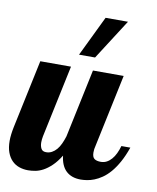

<svg xmlns="http://www.w3.org/2000/svg" viewBox="-93 -816 724 887"><g transform="rotate(10 269.5 -372.0)"><path d="M546.9 -179.2Q532.7 -138.7 516.1 -108.9Q499.5 -79.1 481.7 -58.6Q463.9 -38.1 445.3 -25.4Q426.8 -12.7 409.2 -5.9Q391.6 1 375.5 3.4Q359.4 5.9 346.2 5.9Q303.2 5.9 277.8 -17.8Q252.4 -41.5 247.1 -88.9Q228 -58.1 208.5 -39.6Q189 -21 169.9 -10.7Q150.9 -0.5 132.8 2.7Q114.7 5.9 99.1 5.9Q76.7 5.9 57.1 -1Q37.6 -7.8 23.2 -22.5Q8.8 -37.1 0.5 -59.6Q-7.8 -82 -7.8 -113.8Q-7.8 -127.4 -5.9 -143.8Q-3.9 -160.2 0 -179.2L67.9 -500H211.9L140.1 -160.2Q137.2 -144.5 137.2 -131.8Q137.2 -114.7 143.6 -102.8Q149.9 -90.8 167 -90.8Q181.6 -90.8 193.8 -97.4Q206.1 -104 216.1 -115.7Q226.1 -127.4 233.6 -143.8Q241.2 -160.2 247.1 -179.2L314.9 -500H459L387.2 -160.2Q384.8 -151.9 383.8 -143.8Q382.8 -135.7 382.8 -127.9Q382.8 -106.9 392.8 -98.9Q402.8 -90.8 423.8 -90.8Q438.5 -90.8 450.9 -97.4Q463.4 -104 473.6 -115.7Q483.9 -127.4 491.7 -143.8Q499.5 -160.2 504.9 -179.2ZM238.8 -561 330.1 -750H435.1L314 -561Z"/></g></svg>

Font: Lobster
Style: Regular
Weight: 400
Designer: Pablo Impallari
Foundry: Pablo Impallari
Version: Version 1.007; ttfautohint (v1.1) -l 8 -r 50 -G 50 -x 14 -D 